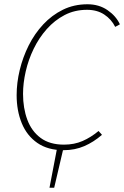

<svg xmlns="http://www.w3.org/2000/svg" viewBox="-20 -692 582 900"><path d="M212 188 248 0H278L234 188ZM278 12Q204 12 155 -22Q106 -56 82 -114.5Q58 -173 58 -246Q58 -304 72.5 -364Q87 -424 114.5 -479Q142 -534 182.5 -577.5Q223 -621 275 -646.5Q327 -672 390 -672Q444 -672 484 -644.5Q524 -617 542 -578L520 -566Q502 -602 468.5 -624Q435 -646 388 -646Q330 -646 283 -621.5Q236 -597 199.5 -556Q163 -515 138 -463.5Q113 -412 100.5 -357Q88 -302 88 -252Q88 -185 108 -131Q128 -77 170.5 -45.5Q213 -14 280 -14Q328 -14 367 -31Q406 -48 442 -78L458 -60Q419 -26 375 -7Q331 12 278 12Z"/></svg>

Font: Source Sans Variable
Style: Italic
Weight: 200
Italic angle: -11°
Designer: Paul D. Hunt
Foundry: Adobe Systems Incorporated
Version: Version 3.006;hotconv 1.0.111;makeotfexe 2.5.65597